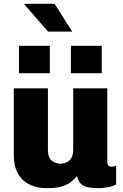

<svg xmlns="http://www.w3.org/2000/svg" viewBox="-20 -972 640 1002"><path d="M226 10Q146 10 99 -33.5Q52 -77 52 -163V-511H230V-189Q230 -152 248.5 -135Q267 -118 295 -118Q314 -118 329.5 -126Q345 -134 353.5 -150Q362 -166 362 -190V-511H540V-129Q540 -113 546 -107.5Q552 -102 561 -102Q568 -102 573.5 -103Q579 -104 586 -108V-10Q573 -1 545.5 4.5Q518 10 493 10Q450 10 427.5 2Q405 -6 395.5 -20.5Q386 -35 382 -53Q369 -37 350.5 -22.5Q332 -8 302.5 1Q273 10 226 10ZM357 -807H231L107 -949L108 -952H265ZM511 -590H350V-733H511ZM240 -590H79V-733H240Z"/></svg>

Font: Chivo Mono ExtraBold
Style: Regular
Weight: 800
Monospace: yes
Designer: Hector Gatti
Foundry: Omnibus-Type
Version: Version 1.008